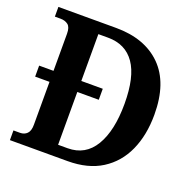

<svg xmlns="http://www.w3.org/2000/svg" viewBox="-126 -841 969 967"><g transform="rotate(20 358.5 -357.0)"><path d="M26 0V-52H61Q84 -52 98.5 -66.5Q113 -81 113 -114V-344H36V-403H113V-602Q113 -637 97 -649.5Q81 -662 56 -662H26V-714H335Q490 -714 578 -626.5Q666 -539 666 -369Q666 -259 628.5 -176Q591 -93 517.5 -46.5Q444 0 335 0ZM313 -61Q408 -61 457 -143Q506 -225 506 -369Q506 -513 457 -583.5Q408 -654 314 -654H262V-403H377V-344H262V-61Z"/></g></svg>

Font: Noto Serif Devanagari SemiCondensed
Style: Bold
Weight: 700
Width: 4
Designer: Universal Thirst, Indian Type Foundry and the Monotype Design Team
Foundry: Monotype Imaging Inc.
Version: Version 2.004; ttfautohint (v1.8.4.7-5d5b)